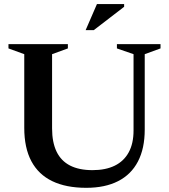

<svg xmlns="http://www.w3.org/2000/svg" viewBox="-20 -886 808 918"><path d="M618.5 -262V-627L539 -654.5V-675H747.5V-654.5L672 -627V-266.5Q672 -176 639.5 -113.8Q607 -51.5 544.5 -19.8Q482 12 392.5 12Q296 12 230 -19.8Q164 -51.5 130 -115.2Q96 -179 96 -274.5V-627L20.5 -654.5V-675H304.5V-654.5L229 -627V-272Q229 -205.5 250.5 -161Q272 -116.5 315 -94.5Q358 -72.5 422 -72.5Q485 -72.5 528.8 -94Q572.5 -115.5 595.5 -157.8Q618.5 -200 618.5 -262ZM389.5 -742 443.5 -866.5H573.5V-853.5L428.5 -742Z"/></svg>

Font: Newsreader 24pt SemiBold
Style: Regular
Weight: 600
Designer: Hugues Gentile
Foundry: Production Type
Version: Version 1.003